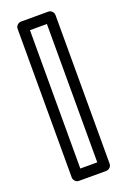

<svg xmlns="http://www.w3.org/2000/svg" viewBox="-147 -787 576 862"><g transform="rotate(-20 140.5 -355.5)"><path d="M179 -25H98V-686H179ZM204 25C215 25 229 15 229 0V-711C229 -722 219 -736 204 -736H73C62 -736 48 -726 48 -711V0C48 11 58 25 73 25Z"/></g></svg>

Font: Asimov
Style: NarOu
Weight: 500
Designer: Google
Version: Version 2.000980; 2014